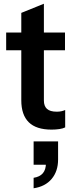

<svg xmlns="http://www.w3.org/2000/svg" viewBox="-20 -684 390 1028"><path d="M256 10Q174 10 134 -29.5Q94 -69 94 -147V-615L215 -664V-146Q215 -116 231.5 -101Q248 -86 284 -86Q298 -86 309 -88.5Q320 -91 329 -95V-2Q318 4 298.5 7Q279 10 256 10ZM13 -415V-510H328V-415ZM160 324V268Q193 263 209.5 243.5Q226 224 226 189L270 198H160V73H291V170Q291 233 256.5 274Q222 315 160 324Z"/></svg>

Font: Instrument Sans SemiCondensed SemiBold
Style: Regular
Weight: 600
Width: 4
Designer: Rodrigo Fuenzalida
Foundry: fragTYPE
Version: Version 1.000;gftools[0.9.28]